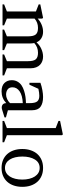

<svg xmlns="http://www.w3.org/2000/svg" viewBox="786 -1588 814 2426"><g transform="rotate(90 1193.0 -375.0)"><path d="M299.8 -20V0H35.2V-20L125 -55.2V-421.9L35.2 -457V-477.1L205.1 -512.2L214.8 -502V-443.8Q248.5 -476.1 292.7 -494.1Q336.9 -512.2 381.8 -512.2Q425.8 -512.2 461.4 -491.5Q497.1 -470.7 515.1 -429.2Q548.8 -467.8 597.4 -490Q646 -512.2 695.8 -512.2Q725.1 -512.2 751 -502.9Q776.9 -493.7 797.6 -474.9Q818.4 -456.1 830.6 -424.8Q842.8 -393.6 842.8 -353V-55.2L933.1 -20V0H668V-20L752.9 -55.2V-323.2Q752.9 -393.1 728.8 -420.7Q704.6 -448.2 647 -448.2Q574.2 -448.2 523.9 -400.9Q528.8 -376.5 528.8 -353V-55.2L613.8 -20V0H354V-20L439 -55.2V-323.2Q439 -393.1 414.8 -420.7Q390.6 -448.2 333 -448.2Q263.7 -448.2 214.8 -404.8V-55.2Z M1463.4 -43V-24.9L1357.4 7.8Q1326.2 14.6 1304.7 0.7Q1283.2 -13.2 1283.2 -46.9Q1219.7 12.2 1134.3 12.2Q1063.5 12.2 1028.3 -24.4Q993.2 -61 993.2 -116.2Q993.2 -157.7 1011.7 -189.7Q1030.3 -221.7 1059.1 -240.7Q1087.9 -259.8 1127.9 -272.5Q1168 -285.2 1205.1 -290Q1242.2 -294.9 1283.2 -295.9V-342.8Q1283.2 -411.1 1261.7 -438Q1240.2 -464.8 1190.4 -464.8Q1152.8 -464.8 1102.1 -453.1L1050.3 -339.8H1026.4V-479Q1070.3 -494.6 1119.1 -503.4Q1168 -512.2 1205.1 -512.2Q1285.6 -512.2 1329.3 -479.7Q1373 -447.3 1373 -373V-67.9ZM1175.3 -44.9Q1203.1 -44.9 1232.4 -58.3Q1261.7 -71.8 1283.2 -95.2V-255.9Q1185.5 -251.5 1134.3 -216.1Q1083 -180.7 1083 -126Q1083 -84 1109.9 -64.5Q1136.7 -44.9 1175.3 -44.9Z M1777.8 -20V0H1507.8V-20L1598.1 -55.2V-671.9L1507.8 -707V-727.1L1678.2 -762.2L1688 -752V-55.2Z M2102.1 -512.2Q2157.7 -512.2 2202.1 -493.2Q2246.6 -474.1 2277.3 -439.7Q2308.1 -405.3 2324.5 -356.9Q2340.8 -308.6 2340.8 -250Q2340.8 -191.9 2324.7 -143.6Q2308.6 -95.2 2277.8 -60.5Q2247.1 -25.9 2202.6 -6.8Q2158.2 12.2 2102.1 12.2Q2045.4 12.2 2001 -6.8Q1956.5 -25.9 1925.8 -60.5Q1895 -95.2 1878.9 -143.3Q1862.8 -191.4 1862.8 -250Q1862.8 -308.6 1879.2 -356.9Q1895.5 -405.3 1926.3 -439.7Q1957 -474.1 2001.5 -493.2Q2045.9 -512.2 2102.1 -512.2ZM1995.6 -408.7Q1958 -347.7 1958 -250Q1958 -201.7 1967.5 -161.4Q1977.1 -121.1 1995.4 -92Q2013.7 -63 2040.5 -46.9Q2067.4 -30.8 2102.1 -30.8Q2136.7 -30.8 2164.1 -46.9Q2191.4 -63 2210.2 -92Q2229 -121.1 2239 -161.4Q2249 -201.7 2249 -250Q2249 -297.9 2239 -338.1Q2229 -378.4 2210.2 -407.5Q2191.4 -436.5 2164.1 -452.9Q2136.7 -469.2 2102.1 -469.2Q2032.7 -469.2 1995.6 -408.7Z"/></g></svg>

Font: Amethysta
Style: Regular
Weight: 400
Designer: Konstantin Vinogradov, Alexei Vanyashin
Foundry: Cyreal (www.cyreal.org)
Version: Version 1.002